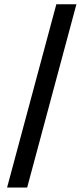

<svg xmlns="http://www.w3.org/2000/svg" viewBox="-20 -760 387 887"><path d="M105.5 106.4H12.7L240.2 -740.2H333Z"/></svg>

Font: Pretendard Std Medium
Style: Regular
Weight: 500
Designer: Base glyphs from Inter by Rasmus Andersson; Hangeul glyphs from Noto Sans CJK(Source Han Sans) by Jang Soo-young and Kan
Foundry: Kil Hyung-jin
Version: Version 1.309